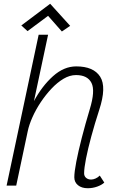

<svg xmlns="http://www.w3.org/2000/svg" viewBox="-20 -984 640 1018"><path d="M509 -53 533 -16Q519 -3 495 5.5Q471 14 445 14Q413 14 393.5 -2Q374 -18 374 -44Q374 -72 384.5 -126.5Q395 -181 413.5 -253Q432 -325 456 -405Q486 -503 465 -544.5Q444 -586 383 -586Q350 -586 317 -566.5Q284 -547 253 -514Q222 -481 196 -442Q170 -403 152 -362.5Q134 -322 127 -288L66 0H15L185 -800H235L160 -448Q203 -528 261 -580Q319 -632 384 -632Q476 -632 511 -577.5Q546 -523 506 -401Q482 -327 464 -260.5Q446 -194 436 -143Q426 -92 426 -65Q426 -50 436.5 -41Q447 -32 463 -32Q474 -32 486.5 -37.5Q499 -43 509 -53ZM308 -817 235 -900 126 -819 93 -849 246 -964 352 -847Z"/></svg>

Font: Victor Mono Thin
Style: Italic
Weight: 100
Italic angle: -12°
Monospace: yes
Designer: Rune Bjørnerås
Version: Version 1.561;gftools[0.9.30]